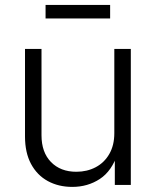

<svg xmlns="http://www.w3.org/2000/svg" viewBox="-20 -733 618 761"><path d="M266.6 7.8Q211.9 7.8 169.4 -15.4Q127 -38.6 103 -83.3Q79.1 -127.9 79.1 -191.9V-539.1H144.5V-196.8Q144.5 -129.4 182.1 -90.8Q219.7 -52.2 282.7 -52.2Q325.2 -52.2 359.4 -70.3Q393.6 -88.4 413.3 -122.8Q433.1 -157.2 433.1 -205.1V-539.1H498.5V0H435.1V-126H446.8Q423.8 -55.2 375.7 -23.7Q327.6 7.8 266.6 7.8ZM416.5 -713.4V-659.7H160.6V-713.4Z"/></svg>

Font: Inter 18pt Light
Style: Regular
Weight: 300
Designer: Rasmus Andersson
Foundry: rsms
Version: Version 4.001;git-66647c0bb